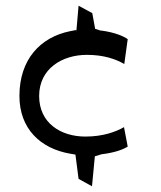

<svg xmlns="http://www.w3.org/2000/svg" viewBox="-20 -561 565 672"><path d="M48 -225C48 -111 121 -41 226 -23L244 -20L255 65L302 91L312 -14L332 -20L335 -21C385 -27 413 -39 427 -48L414 -116C386 -100 341 -83 279 -83C193 -83 117 -130 117 -225C117 -321 198 -369 284 -369C344 -369 385 -354 415 -337L427 -424C414 -433 386 -447 335 -454H332L313 -460L303 -515L255 -541C253 -517 250 -481 247 -449V-456L226 -452C121 -431 48 -353 48 -225Z"/></svg>

Font: Charger Static
Style: Regular
Weight: 1000
Designer: Jasper
Foundry: KineticPlasma Fonts/Cannot Into Space Fonts
Version: Version 1.1